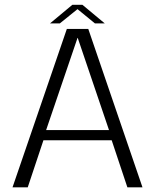

<svg xmlns="http://www.w3.org/2000/svg" viewBox="-20 -800 663 820"><path d="M33.5 0H98.5L165.5 -201H457L524 0H588.5L357 -676.5H265.5ZM177 -244.5 311 -638H312L445.5 -244.5ZM193.5 -700H235.5L311 -761L385.5 -700H427.5L332 -779.5H289Z"/></svg>

Font: Anybody UltraCondensed Thin Light
Style: Regular
Weight: 300
Version: Version 1.111